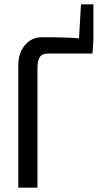

<svg xmlns="http://www.w3.org/2000/svg" viewBox="-20 -862 465 882"><path d="M409 -842V-677L405 -616H202Q174 -616 163 -600Q152 -584 152 -545V0H64V-561Q64 -618 94.5 -654.5Q125 -691 172 -691Q287 -691 343 -686L352 -842Z"/></svg>

Font: exo2condensed_r
Style: Regular
Weight: 400
Width: 3
Designer: Natanael Gama
Version: Version 1.001;PS 001.001;hotconv 1.0.70;makeotf.lib2.5.58329